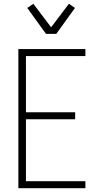

<svg xmlns="http://www.w3.org/2000/svg" viewBox="-20 -994 540 1014"><path d="M77 0V-735H431V-698H117V-401H377V-364H117V-37H431V0ZM223 -815 124 -952 156 -974 250 -850 344 -974 376 -952 277 -815Z"/></svg>

Font: Iosevka Extralight
Style: Regular
Weight: 200
Monospace: yes
Designer: Belleve Invis
Foundry: Belleve Invis
Version: Version 32.0.1; ttfautohint (v1.8.4)